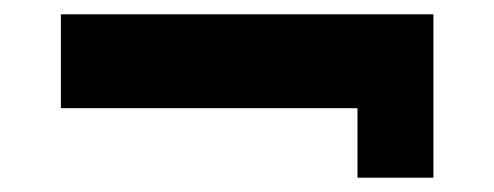

<svg xmlns="http://www.w3.org/2000/svg" viewBox="-20 -423 690 268"><path d="M65 -272H479V-175H585V-403H65Z"/></svg>

Font: Glinicke Jost Bold
Style: Bold
Weight: 700
Version: Version 3.710